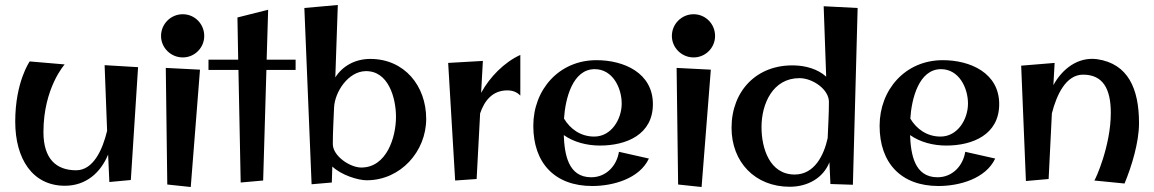

<svg xmlns="http://www.w3.org/2000/svg" viewBox="-20 -720 4622 769"><path d="M399 -459 409 -196C391 -121 354 -38 285 -38C205 -38 154 -84 154 -191C154 -368 239 -462 239 -462L99 -474C99 -474 41 -392 41 -233C41 -84 110 24 240 24C324 24 383 -28 413 -101L418 9L504 1L533 -451Z M798 -576C798 -624 760 -663 712 -663C664 -663 625 -624 625 -576C625 -529 664 -490 712 -490C760 -490 798 -529 798 -576ZM644 -448 650 19 744 29 781 -441Z M931 -650 934 -481H815V-440H935L944 11L1034 3L1047 -440H1164V-481H1048L1054 -681Z M1566 -252C1566 -169 1528 -49 1427 -49C1382 -49 1313 -95 1313 -143C1313 -191 1316 -241 1318 -289C1321 -353 1375 -433 1443 -435C1536 -438 1566 -327 1566 -252ZM1199 -688 1228 18 1309 11 1311 -53C1347 -19 1413 2 1449 2C1584 2 1687 -113 1687 -244C1687 -376 1600 -484 1463 -484C1403 -484 1352 -456 1323 -410L1333 -700Z M1775 -468 1803 3 1889 -3 1903 -266C1920 -316 1952 -358 2012 -358C2032 -358 2050 -352 2064 -337V-500C2000 -471 1941 -411 1907 -348L1914 -476Z M2383 -137C2489 -137 2595 -181 2595 -303C2595 -428 2479 -479 2369 -479C2219 -479 2116 -361 2116 -216C2116 -67 2202 25 2352 25C2435 25 2541 -4 2579 -85L2459 -112C2450 -55 2407 -10 2348 -10C2255 -10 2241 -103 2238 -179C2279 -150 2332 -137 2383 -137ZM2362 -443C2434 -443 2470 -368 2470 -305C2470 -243 2429 -173 2360 -173C2306 -173 2264 -203 2239 -245C2244 -324 2273 -443 2362 -443Z M2844 -576C2844 -624 2806 -663 2758 -663C2710 -663 2671 -624 2671 -576C2671 -529 2710 -490 2758 -490C2806 -490 2844 -529 2844 -576ZM2690 -448 2696 19 2790 29 2827 -441Z M3300 -312C3300 -265 3297 -215 3295 -167C3280 -98 3242 -21 3163 -21C3062 -21 3030 -127 3030 -211C3030 -304 3075 -407 3182 -407C3235 -407 3300 -362 3300 -312ZM3279 -695 3289 -413C3255 -444 3206 -457 3161 -458C3012 -462 2910 -357 2910 -208C2910 -71 3004 28 3143 28C3215 28 3277 -7 3302 -70L3306 17L3396 20L3415 -688Z M3770 -137C3876 -137 3982 -181 3982 -303C3982 -428 3866 -479 3756 -479C3606 -479 3503 -361 3503 -216C3503 -67 3589 25 3739 25C3822 25 3928 -4 3966 -85L3846 -112C3837 -55 3794 -10 3735 -10C3642 -10 3628 -103 3625 -179C3666 -150 3719 -137 3770 -137ZM3749 -443C3821 -443 3857 -368 3857 -305C3857 -243 3816 -173 3747 -173C3693 -173 3651 -203 3626 -245C3631 -324 3660 -443 3749 -443Z M4070 -457 4089 5 4180 -3 4193 -266C4212 -340 4249 -421 4318 -421C4397 -421 4429 -365 4429 -268C4429 -135 4367 0 4363 3L4484 15C4513 -55 4542 -150 4542 -227C4542 -365 4498 -465 4374 -483C4296 -493 4234 -443 4199 -379L4204 -468Z"/></svg>

Font: Original Surfer
Style: Regular
Weight: 400
Designer: Astigmatic (AOETI)
Foundry: Astigmatic (AOETI)
Version: Version 1.001